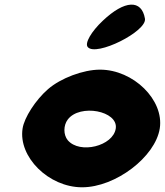

<svg xmlns="http://www.w3.org/2000/svg" viewBox="-20 -846 701 816"><path d="M184 -467C131 -421 83 -346 76 -300C57 -179 187 -50 329 -50C471 -50 640 -179 659 -300C678 -421 547 -550 405 -550C334 -550 238 -514 184 -467ZM472 -300C461 -225 319 -190 268 -250C249 -273 249 -313 268 -338C319 -406 483 -375 472 -300ZM417 -758C368 -712 339 -662 353 -646C388 -604 606 -713 596 -767C582 -849 510 -846 417 -758Z"/></svg>

Font: Hussar Skorodowane
Style: Ky
Weight: 700
Foundry: Cannot Into Space Fonts
Version: Version 0.892